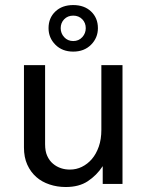

<svg xmlns="http://www.w3.org/2000/svg" viewBox="-20 -731 587 763"><path d="M172.9 -619.1Q172.9 -659.7 200.2 -685.5Q227.1 -710.9 271 -710.9Q314.9 -710.9 341.8 -685.5Q369.1 -659.7 369.1 -619.1Q369.1 -580.6 341.8 -553.2Q314.5 -525.9 271 -525.9Q227.5 -525.9 200.2 -553.2Q172.9 -580.6 172.9 -619.1ZM221.2 -619.1Q221.2 -598.6 234.9 -583.5Q249 -567.9 271 -567.9Q293 -567.9 307.1 -583.5Q320.8 -598.6 320.8 -619.1Q320.8 -640.1 307.1 -654.3Q293 -668.9 271 -668.9Q249 -668.9 234.9 -654.3Q221.2 -640.1 221.2 -619.1ZM466.8 0H388.2V-70.8Q364.3 -34.2 328.6 -10.7Q293.9 12.2 241.2 12.2Q207 12.2 176.8 2Q146 -8.3 124.5 -27.3Q101.6 -47.4 88.4 -76.7Q75.2 -106 75.2 -145V-472.2H159.2V-158.2Q159.2 -129.9 167.5 -111.8Q176.3 -92.3 190.4 -80.6Q204.6 -68.4 222.7 -62.5Q238.8 -57.1 257.8 -57.1Q283.2 -57.1 305.2 -67.9Q328.1 -79.1 345.2 -99.1Q362.3 -119.1 372.6 -148.4Q382.8 -177.7 382.8 -214.8V-472.2H466.8Z"/></svg>

Font: Post Grotesk Regular
Style: Regular
Weight: 500
Version: 0.900; ttfautohint (v0.96) -l 8 -r 50 -G 200 -x 14 -w "gGD" 